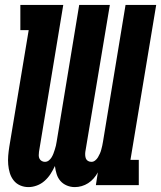

<svg xmlns="http://www.w3.org/2000/svg" viewBox="-20 -755 657 783"><path d="M96 8Q78 8 62 1Q46 -6 35.5 -19.5Q25 -33 20 -49.5Q15 -66 13.5 -84Q12 -102 13.5 -120Q15 -138 18 -157L97 -632H63V-735H238L139 -136Q138 -129 138 -121.5Q138 -114 141 -108Q144 -102 150 -98.5Q156 -95 163 -95Q172 -95 179 -100.5Q186 -106 190.5 -113.5Q195 -121 198 -129Q201 -137 203.5 -145Q206 -153 208 -161Q210 -169 211 -177L303 -735H428L328 -136Q327 -129 327.5 -121.5Q328 -114 330.5 -108Q333 -102 339 -98.5Q345 -95 353 -95Q361 -95 368 -100.5Q375 -106 379.5 -113.5Q384 -121 387.5 -129Q391 -137 393 -145Q395 -153 397 -161Q399 -169 400 -177L492 -735H617L512 -103H546V0H371L379 -52Q372 -39 362 -27.5Q352 -16 339.5 -8Q327 0 313 4Q299 8 285 8Q268 8 252.5 1.5Q237 -5 226.5 -17Q216 -29 211 -45Q206 -61 204 -78Q196 -61 186 -45.5Q176 -30 162 -17.5Q148 -5 130.5 1.5Q113 8 96 8Z"/></svg>

Font: Iosevka Slab XBdEx
Style: Italic
Weight: 800
Width: 7
Italic angle: -9°
Monospace: yes
Designer: Belleve Invis
Foundry: Belleve Invis
Version: Version 11.1.1; ttfautohint (v1.8.3)